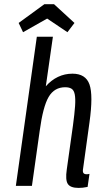

<svg xmlns="http://www.w3.org/2000/svg" viewBox="-20 -910 472 940"><path d="M334.7 -549.3Q297 -549.3 264 -533.6Q231 -517.9 204.3 -487.6L239 -730H160.3L57.6 0H136.3L174.3 -269.1Q190.4 -388.4 218.3 -435.6Q246.1 -482.9 299.3 -482.9Q318.7 -482.9 330.4 -475.5Q342 -468.1 346 -447.8Q350 -427.4 347.6 -390.9Q345.1 -354.3 337.1 -295.1L306.9 -80.1Q299.3 -28.9 312.1 -9.4Q324.9 10 364.9 10Q374.7 10 385.1 8.9Q395.4 7.7 408.9 5.1L418.1 -58.9Q413.1 -57.6 410.6 -57.2Q408 -56.9 404.7 -56.9Q392.1 -56.9 388.1 -63.5Q384.1 -70.1 386.7 -83.9L418.1 -310.9Q436.7 -444 418.1 -496.6Q399.4 -549.3 334.7 -549.3ZM197.4 -889.6 71.3 -797.6 92.9 -752.3 210.9 -819.1 310.1 -752.3 344.6 -797.6 244.4 -889.6Z"/></svg>

Font: Secuela ExtLt
Style: Italic
Weight: 200
Italic angle: -8°
Designer: Fernando Haro
Foundry: deFharo
Version: Version 1.704